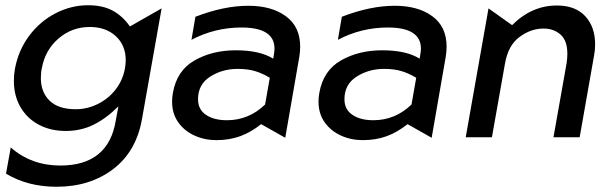

<svg xmlns="http://www.w3.org/2000/svg" viewBox="-20 -524 2339 733"><path d="M136 -226Q136 -248 140 -265Q153 -334 204 -377.5Q255 -421 323 -421Q384 -421 422 -386Q460 -351 460 -294Q460 -280 457 -263Q449 -218 421.5 -182.5Q394 -147 353.5 -127Q313 -107 269 -107Q203 -107 169.5 -139.5Q136 -172 136 -226ZM210 108Q100 108 21 39L3 139Q86 189 196 189Q323 189 411.5 122Q500 55 522 -69L597 -492L476 -423Q449 -462 411 -483Q373 -504 316 -504Q252 -504 192.5 -473.5Q133 -443 91.5 -387.5Q50 -332 37 -261Q33 -240 33 -215Q33 -159 58 -115.5Q83 -72 128 -48Q173 -24 231 -24Q289 -24 337.5 -48Q386 -72 432 -118L422 -64Q394 108 210 108Z M846 -65Q797 -65 766.5 -85.5Q736 -106 736 -145Q736 -202 782.5 -231.5Q829 -261 887 -261Q927 -261 955.5 -252Q984 -243 1010 -227L992 -125Q930 -65 846 -65ZM1126 -346Q1126 -422 1071.5 -462Q1017 -502 928 -502Q835 -502 726 -460L711 -372Q800 -419 902 -419Q1028 -419 1028 -338Q1028 -332 1026 -318L1023 -300Q972 -332 880 -332Q791 -332 723 -293.5Q655 -255 640 -169Q637 -153 637 -136Q637 -90 660.5 -57Q684 -24 722.5 -6.5Q761 11 806 11Q856 11 897 -4Q938 -19 977 -50L1069 2L1123 -309Q1126 -329 1126 -346Z M1405 -65Q1356 -65 1325.5 -85.5Q1295 -106 1295 -145Q1295 -202 1341.5 -231.5Q1388 -261 1446 -261Q1486 -261 1514.5 -252Q1543 -243 1569 -227L1551 -125Q1489 -65 1405 -65ZM1685 -346Q1685 -422 1630.5 -462Q1576 -502 1487 -502Q1394 -502 1285 -460L1270 -372Q1359 -419 1461 -419Q1587 -419 1587 -338Q1587 -332 1585 -318L1582 -300Q1531 -332 1439 -332Q1350 -332 1282 -293.5Q1214 -255 1199 -169Q1196 -153 1196 -136Q1196 -90 1219.5 -57Q1243 -24 1281.5 -6.5Q1320 11 1365 11Q1415 11 1456 -4Q1497 -19 1536 -50L1628 2L1682 -309Q1685 -329 1685 -346Z M2252 -355Q2252 -421 2214.5 -462Q2177 -503 2106 -503Q2010 -503 1935 -428L1845 -492L1758 0H1858L1908 -282Q1920 -351 1963.5 -383Q2007 -415 2055 -415Q2094 -415 2120 -392Q2146 -369 2146 -319Q2146 -302 2143 -282L2093 0H2193L2248 -312Q2252 -332 2252 -355Z"/></svg>

Font: Geom
Style: Italic
Weight: 400
Italic angle: -10°
Version: Version 1.102